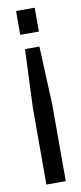

<svg xmlns="http://www.w3.org/2000/svg" viewBox="-83 -732 323 763"><g transform="rotate(-10 79.0 -350.0)"><path d="M41 -700.2H116.2V-604H41ZM40 0V-309.1L49.8 -544.9H107.9L118.2 -309.1V0Z"/></g></svg>

Font: Bebas Neue Regular
Style: Regular
Weight: 400
Designer: Ryoichi Tsunekawa
Foundry: Ryoichi Tsunekawa
Version: Version 001.003